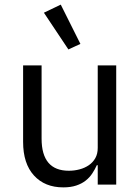

<svg xmlns="http://www.w3.org/2000/svg" viewBox="-20 -799 608 831"><path d="M403 -84H399Q391 -66 379.5 -48.5Q368 -31 351 -17.5Q334 -4 310 4Q286 12 254 12Q174 12 127 -39.5Q80 -91 80 -185V-516H160V-199Q160 -60 278 -60Q302 -60 324.5 -66Q347 -72 364.5 -84Q382 -96 392.5 -114.5Q403 -133 403 -159V-516H483V0H403ZM170 -744 243 -779 328 -609 276 -585Z"/></svg>

Font: IBM Plex Sans Devanagari
Style: Regular
Weight: 400
Designer: Mike Abbink, Paul van der Laan, Pieter van Rosmalen, Erin McLaughlin
Foundry: Bold Monday
Version: Version 1.1